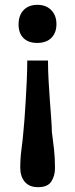

<svg xmlns="http://www.w3.org/2000/svg" viewBox="-20 -586 311 796"><path d="M93 -335H179Q179 -296 181.4 -252.5Q183.9 -209 186.9 -167Q190 -125 192.5 -91.5Q195 -58 195 -40Q200 -3 204 33Q208 69 208 111Q208 143 192.7 166.5Q177.5 190 138 190Q101 190 82.5 167.5Q64 145 64 110Q64 69 69 33Q74 -3 77 -40Q79 -58 81.5 -91.5Q84 -125 86.5 -167Q89 -209 91 -252.5Q93 -296 93 -335ZM214 -486Q214 -450.1 193 -429Q172 -408 134 -408Q98 -408 77.5 -428Q57 -448 57 -484.7Q57 -522.7 78.1 -544.4Q99.1 -566 135.1 -566Q171 -566 192.5 -544Q214 -522 214 -486Z"/></svg>

Font: Domine
Style: Regular
Weight: 400
Designer: Pablo Impallari, Rodrigo Fuenzalida, Brenda Gallo
Foundry: Pablo Impallari, Rodrigo Fuenzalida, Brenda Gallo
Version: Version 2.000;September 19, 2022;FontCreator 14.0.0.2877 64-